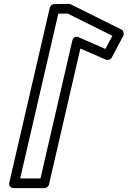

<svg xmlns="http://www.w3.org/2000/svg" viewBox="-20 -949 661 994"><path d="M189.5 -25H84.4L281.9 -878.2L329.9 -878.9L561.7 -763.5L525.7 -695.7L388.5 -755.6C382 -758.4 360.3 -765 354.2 -738.3ZM209.4 25C220.1 25 231.1 17.2 233.7 5.6L396.1 -697.7L526.9 -640.6C538.7 -635.5 553 -640.4 559 -651.8L617.9 -762.8C624.9 -775.9 618.9 -790.9 607 -796.9L346.7 -926.4C343.3 -928.1 339.1 -929.1 335.2 -929L261.5 -927.9C251.3 -927.7 240.3 -920.1 237.6 -908.5L28.6 -5.6C22 23 46.9 25 53 25Z"/></svg>

Font: Stormning Aesir
Style: Bold
Weight: 400
Designer: Robert Jablonski, Mew Too
Foundry: Cannot Into Space Fonts
Version: Version 0.90